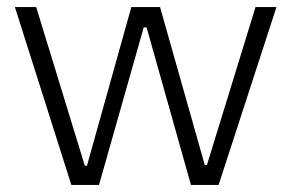

<svg xmlns="http://www.w3.org/2000/svg" viewBox="-20 -521 821 541"><path d="M22 -501H82L219 -54H225L350 -501H431L557 -56H563L700 -501H759L596 0H518L393 -444H385L259 0H181Z"/></svg>

Font: 42dot Sans Light
Style: Regular
Weight: 300
Designer: 42dot
Version: Version 1.000